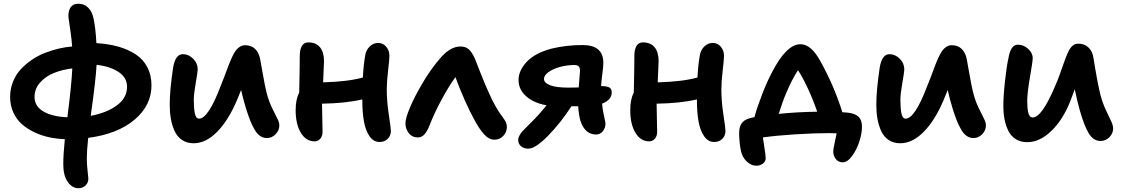

<svg xmlns="http://www.w3.org/2000/svg" viewBox="-20 -748 6007 1028"><path d="M399.9 259.8Q366.7 259.8 342.8 226.1Q318.8 192.4 318.8 130.9Q318.8 78.6 327.1 -2.9Q284.2 -4.4 243.7 -12.9Q203.1 -21.5 164.8 -39.6Q126.5 -57.6 97.7 -82.8Q68.8 -107.9 51.5 -145.8Q34.2 -183.6 34.2 -229Q34.2 -272.5 49.8 -311Q65.4 -349.6 91.8 -377.7Q118.2 -405.8 151.6 -428.5Q185.1 -451.2 222.9 -465.6Q260.7 -480 296.6 -488.3Q332.5 -496.6 366.2 -499Q363.8 -534.2 358.6 -571.3Q353.5 -608.4 349.9 -631.8Q346.2 -655.3 346.2 -663.1Q346.2 -692.4 359.1 -710.2Q372.1 -728 398.9 -728Q431.6 -728 452.1 -707Q472.7 -686 480 -652.8Q491.7 -602.1 496.1 -517.1Q561 -513.2 613.8 -498.3Q666.5 -483.4 706.8 -456.8Q747.1 -430.2 769 -387.9Q791 -345.7 791 -291Q791 -183.6 700.2 -106.9Q609.4 -30.3 452.1 -9.8Q444.8 61.5 444.8 99.1Q444.8 129.9 449 167.7Q453.1 205.6 453.1 208Q453.1 230.5 438 245.1Q422.9 259.8 399.9 259.8ZM660.2 -283.2Q660.2 -333 614.3 -363Q568.4 -393.1 497.1 -400.9Q493.2 -322.3 465.8 -127.9Q552.2 -144 606.2 -184.1Q660.2 -224.1 660.2 -283.2ZM165 -229Q165 -178.7 213.1 -150.9Q261.2 -123 340.8 -120.1Q362.8 -292 367.2 -381.8Q312 -375 267.8 -356.9Q223.6 -338.9 194.3 -305.7Q165 -272.5 165 -229Z M1016.6 19Q980.5 19 954.6 1.5Q928.7 -16.1 914.8 -46.6Q900.9 -77.1 894.8 -112.1Q888.7 -147 888.7 -188Q888.7 -264.2 906.7 -384.8Q918.5 -458 959 -458Q989.7 -458 1014.2 -433.6Q1038.6 -409.2 1038.6 -376Q1038.6 -364.3 1028.1 -304.2Q1017.6 -244.1 1017.6 -213.9Q1017.6 -168.9 1023.2 -140.9Q1028.8 -112.8 1045.9 -112.8Q1095.2 -112.8 1161.6 -288.1Q1171.4 -311.5 1183.6 -344Q1195.8 -376.5 1203.4 -396.7Q1210.9 -417 1221.4 -439.9Q1231.9 -462.9 1241.2 -475.8Q1250.5 -488.8 1263.7 -497.3Q1276.9 -505.9 1292 -505.9Q1325.7 -505.9 1345.7 -486.3Q1365.7 -466.8 1372.6 -433.1Q1375.5 -418 1382.6 -377.2Q1389.6 -336.4 1396.5 -301.5Q1403.3 -266.6 1409.7 -243.2Q1420.4 -203.1 1437.5 -168.5Q1454.6 -133.8 1465.1 -113Q1475.6 -92.3 1475.6 -77.1Q1475.6 -49.8 1455.6 -29.3Q1435.5 -8.8 1408.7 -8.8Q1389.2 -8.8 1372.8 -20Q1356.4 -31.2 1343 -54.2Q1329.6 -77.1 1319.3 -103.3Q1309.1 -129.4 1296.9 -168Q1279.3 -226.6 1271 -266.1Q1260.7 -239.3 1247.6 -209Q1202.1 -102.5 1142.1 -41.7Q1082 19 1016.6 19Z M1664.1 8.8Q1618.7 8.8 1590.8 -36.9Q1563 -82.5 1563 -158.2Q1563 -215.8 1582 -252.9Q1582.5 -276.4 1583.3 -317.9Q1584 -359.4 1584.5 -391.8Q1585 -424.3 1585 -450.2Q1585 -481.9 1596.2 -501.5Q1607.4 -521 1630.9 -521Q1671.9 -521 1693.4 -494.9Q1714.8 -468.8 1714.8 -419.9Q1714.8 -409.7 1710 -307.1Q1841.3 -310.5 1922.9 -333Q1926.3 -402.3 1936 -455.1Q1941.4 -481.9 1960.4 -500Q1979.5 -518.1 2004.9 -518.1Q2030.8 -518.1 2047.9 -497.8Q2064.9 -477.5 2064.9 -449.2Q2064.9 -429.7 2057.9 -370.1Q2050.8 -310.5 2050.8 -268.1Q2050.8 -206.1 2061.8 -133.8Q2072.8 -61.5 2072.8 -46.9Q2072.8 -21.5 2055.9 -4.6Q2039.1 12.2 2012.2 12.2Q1980 12.2 1958.7 -18.3Q1937.5 -48.8 1928.7 -97.2Q1919.9 -145.5 1919.9 -210.9V-215.8Q1830.6 -194.8 1704.1 -192.9Q1704.1 -162.6 1705.6 -112.8Q1707 -63 1707 -42Q1707 -20 1695.1 -5.6Q1683.1 8.8 1664.1 8.8Z M2216.8 -12.2Q2187 -12.2 2168.9 -34.7Q2150.9 -57.1 2150.9 -87.9Q2150.9 -114.7 2173.8 -169.4Q2196.8 -224.1 2229.5 -280.8Q2284.7 -379.4 2344.7 -444.8Q2393.6 -499 2445.8 -499Q2473.6 -499 2490.7 -483.4Q2507.8 -467.8 2523.4 -432.1Q2527.3 -422.9 2553.5 -355.7Q2579.6 -288.6 2596.7 -252.9Q2629.4 -176.3 2671.9 -120.1Q2684.1 -103.5 2689 -93Q2693.8 -82.5 2693.8 -67.9Q2693.8 -39.6 2674.1 -19.8Q2654.3 0 2627.4 0Q2598.1 0 2571.5 -29.3Q2544.9 -58.6 2517.6 -110.8Q2497.1 -147 2467.5 -213.6Q2438 -280.3 2418.5 -335Q2382.3 -285.2 2343.8 -213.6Q2305.2 -142.1 2280.8 -79.1Q2267.6 -45.4 2252.9 -28.8Q2238.3 -12.2 2216.8 -12.2Z M2808.6 47.9Q2784.7 47.9 2769.5 34.9Q2754.4 22 2754.4 1Q2754.4 -10.7 2762 -23.9Q2769.5 -37.1 2777.1 -45.2Q2784.7 -53.2 2804.7 -73.2Q2864.7 -131.3 2906.2 -184.1Q2838.4 -196.3 2797.4 -232.4Q2756.3 -268.6 2756.3 -319.8Q2756.3 -369.6 2800 -416.7Q2843.8 -463.9 2933.6 -487.8Q3011.7 -506.8 3099.6 -506.8Q3210.4 -506.8 3210.4 -411.1Q3210.4 -393.1 3204.8 -349.9Q3199.2 -306.6 3198.2 -287.1H3199.2Q3227.1 -287.1 3241.2 -280.3Q3255.4 -273.4 3255.4 -252.9Q3255.4 -213.4 3203.6 -192.9Q3206.5 -162.6 3211.4 -140.1Q3212.9 -132.3 3215.6 -119.9Q3218.3 -107.4 3220 -99.1Q3221.7 -90.8 3221.7 -86.9Q3221.7 -62 3207.3 -44.9Q3192.9 -27.8 3171.4 -27.8Q3114.3 -27.8 3089.4 -96.2Q3079.1 -126.5 3075.7 -179.2H3039.6Q2981.9 -89.8 2914.3 -21Q2846.7 47.9 2808.6 47.9ZM2892.6 -325.2Q2892.6 -304.2 2925.8 -291.5Q2959 -278.8 3024.4 -278.8Q3058.6 -278.8 3078.6 -279.8Q3085.4 -359.4 3085.4 -367.2Q3085.4 -385.7 3078.4 -392.8Q3071.3 -399.9 3054.7 -399.9Q3017.1 -399.9 2976.6 -389.2Q2939.9 -378.9 2916.3 -361.6Q2892.6 -344.2 2892.6 -325.2Z M3455.6 8.8Q3410.2 8.8 3382.3 -36.9Q3354.5 -82.5 3354.5 -158.2Q3354.5 -215.8 3373.5 -252.9Q3374 -276.4 3374.8 -317.9Q3375.5 -359.4 3376 -391.8Q3376.5 -424.3 3376.5 -450.2Q3376.5 -481.9 3387.7 -501.5Q3398.9 -521 3422.4 -521Q3463.4 -521 3484.9 -494.9Q3506.3 -468.8 3506.3 -419.9Q3506.3 -409.7 3501.5 -307.1Q3632.8 -310.5 3714.4 -333Q3717.8 -402.3 3727.5 -455.1Q3732.9 -481.9 3752 -500Q3771 -518.1 3796.4 -518.1Q3822.3 -518.1 3839.4 -497.8Q3856.4 -477.5 3856.4 -449.2Q3856.4 -429.7 3849.4 -370.1Q3842.3 -310.5 3842.3 -268.1Q3842.3 -206.1 3853.3 -133.8Q3864.3 -61.5 3864.3 -46.9Q3864.3 -21.5 3847.4 -4.6Q3830.6 12.2 3803.7 12.2Q3771.5 12.2 3750.2 -18.3Q3729 -48.8 3720.2 -97.2Q3711.4 -145.5 3711.4 -210.9V-215.8Q3622.1 -194.8 3495.6 -192.9Q3495.6 -162.6 3497.1 -112.8Q3498.5 -63 3498.5 -42Q3498.5 -20 3486.6 -5.6Q3474.6 8.8 3455.6 8.8Z M4492.2 121.1Q4468.8 121.1 4455.1 103.5Q4441.4 85.9 4441.4 62Q4441.4 50.3 4449.2 15.9Q4457 -18.6 4459.5 -34.2Q4453.6 -34.2 4440.4 -34.7Q4427.2 -35.2 4419.4 -35.2Q4339.8 -35.2 4238.8 -28.8Q4137.7 -22.5 4064.5 -12.2Q4066.4 1.5 4070.8 28.6Q4075.2 55.7 4077.4 73Q4079.6 90.3 4079.6 99.1Q4079.6 116.7 4064.7 127.9Q4049.8 139.2 4029.3 139.2Q4001.5 139.2 3977.8 116.2Q3954.1 93.3 3947.3 61Q3937.5 14.6 3937.5 -36.1Q3937.5 -67.4 3950.4 -86.9Q3963.4 -106.4 3994.6 -115.2Q4000 -116.7 4019.5 -121.1Q4033.7 -173.3 4060.1 -241.7Q4086.4 -310.1 4113.3 -360.8Q4190.9 -511.2 4265.6 -511.2Q4322.8 -511.2 4371.6 -421.9Q4444.8 -291.5 4490.2 -147Q4507.8 -145 4517.6 -145Q4558.6 -140.6 4576.9 -122.8Q4595.2 -105 4595.2 -69.8Q4595.2 -33.7 4580.8 10.5Q4566.4 54.7 4541.7 87.9Q4517.1 121.1 4492.2 121.1ZM4190.4 -252Q4168.9 -201.7 4149.4 -138.2Q4245.1 -148.4 4355.5 -149.9Q4334 -212.9 4305.4 -274.4Q4276.9 -335.9 4252.4 -372.1Q4218.3 -318.8 4190.4 -252Z M4799.8 19Q4763.7 19 4737.8 1.5Q4711.9 -16.1 4698 -46.6Q4684.1 -77.1 4678 -112.1Q4671.9 -147 4671.9 -188Q4671.9 -264.2 4689.9 -384.8Q4701.7 -458 4742.2 -458Q4772.9 -458 4797.4 -433.6Q4821.8 -409.2 4821.8 -376Q4821.8 -364.3 4811.3 -304.2Q4800.8 -244.1 4800.8 -213.9Q4800.8 -168.9 4806.4 -140.9Q4812 -112.8 4829.1 -112.8Q4878.4 -112.8 4944.8 -288.1Q4954.6 -311.5 4966.8 -344Q4979 -376.5 4986.6 -396.7Q4994.1 -417 5004.6 -439.9Q5015.1 -462.9 5024.4 -475.8Q5033.7 -488.8 5046.9 -497.3Q5060.1 -505.9 5075.2 -505.9Q5108.9 -505.9 5128.9 -486.3Q5148.9 -466.8 5155.8 -433.1Q5158.7 -418 5165.8 -377.2Q5172.9 -336.4 5179.7 -301.5Q5186.5 -266.6 5192.9 -243.2Q5203.6 -203.1 5220.7 -168.5Q5237.8 -133.8 5248.3 -113Q5258.8 -92.3 5258.8 -77.1Q5258.8 -49.8 5238.8 -29.3Q5218.8 -8.8 5191.9 -8.8Q5172.4 -8.8 5156 -20Q5139.6 -31.2 5126.2 -54.2Q5112.8 -77.1 5102.5 -103.3Q5092.3 -129.4 5080.1 -168Q5062.5 -226.6 5054.2 -266.1Q5043.9 -239.3 5030.8 -209Q4985.4 -102.5 4925.3 -41.7Q4865.2 19 4799.8 19Z M5480 13.2Q5443.8 13.2 5418 -3.4Q5392.1 -20 5378.2 -48.8Q5364.3 -77.6 5358.2 -110.1Q5352.1 -142.6 5352.1 -181.2Q5352.1 -234.9 5361.1 -315.7Q5370.1 -396.5 5379.4 -437Q5391.6 -508.8 5429.2 -508.8Q5460 -508.8 5484.6 -486.8Q5509.3 -464.8 5509.3 -436Q5509.3 -419.9 5494.6 -335.2Q5480 -250.5 5480 -208Q5480 -189 5481 -175.8Q5481.9 -162.6 5484.6 -148.4Q5487.3 -134.3 5493.4 -126.7Q5499.5 -119.1 5509.3 -119.1Q5558.1 -119.1 5627.9 -284.2Q5641.6 -314.5 5655.5 -353.3Q5669.4 -392.1 5678.2 -417.5Q5687 -442.9 5697.8 -466.8Q5708.5 -490.7 5721.9 -502.4Q5735.4 -514.2 5752.9 -514.2Q5786.6 -514.2 5807.6 -494.1Q5828.6 -474.1 5834 -440.9Q5857.4 -295.4 5873 -235.8Q5884.3 -194.3 5901.6 -157.7Q5918.9 -121.1 5929.4 -98.9Q5939.9 -76.7 5939.9 -60.1Q5939.9 -33.2 5919.7 -13.2Q5899.4 6.8 5872.1 6.8Q5834 6.8 5809.1 -34.4Q5784.2 -75.7 5760.3 -161.1Q5748 -205.1 5734.4 -270Q5730.5 -258.8 5710 -205.1Q5669.9 -104.5 5607.9 -45.7Q5545.9 13.2 5480 13.2Z"/></svg>

Font: Shantell Sans Irregular
Style: Regular
Weight: 600
Designer: Stephen Nixon, Anya Danilova, Shantell Martin
Foundry: Arrow Type
Version: Version 1.006;[9816181b4]